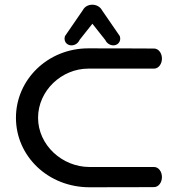

<svg xmlns="http://www.w3.org/2000/svg" viewBox="-20 -783 744 803"><path d="M349.2 -580.8C180.4 -580.8 46.7 -450.5 46.7 -290.3C46.7 -130.1 180.8 0.2 354.3 0.2C515.8 0.2 624.3 -0.5 624.3 -0.5C643.2 -0.5 657.3 -20.1 657.3 -42.6C657.3 -65.1 643.2 -84.6 624.3 -84.6C624.3 -84.6 465.8 -84.6 354.3 -84.6C239.5 -84.6 139.2 -176.9 139.2 -290.3C139.2 -403.7 237.6 -496 349.2 -496C463.8 -496 624.3 -496 624.3 -496C643.2 -496 657.3 -515.5 657.3 -538C657.3 -560.5 643.2 -580 624.3 -580C624.3 -580 515.2 -580.8 349.2 -580.8ZM326.2 -740.2C319.4 -730.5 253.5 -634.5 253.5 -634.5L251.9 -632.2L251.1 -629.5C248.4 -620.1 250.2 -609 258.2 -601.3C263.7 -596 271.2 -593.3 278.7 -593.3C294.5 -593.3 307 -602.8 313 -616.3L366.4 -683.8L419.8 -616.3C424.7 -605.3 437.2 -593.3 454 -593.3C462 -593.3 469.8 -596.3 475.3 -602.1C482.7 -609.8 484.3 -620.4 481.7 -629.5L480.9 -632.2L479.3 -634.5C479.3 -634.5 415.2 -727.9 406.6 -740.2C399.3 -754.2 383.5 -763.3 366.4 -763.3C350.4 -763.3 334.7 -756.5 326.2 -740.2Z"/></svg>

Font: Hi.
Style: Bold
Weight: 400
Designer: Mew Too, Robert Jablonski
Foundry: Cannot Into Space Fonts
Version: Version 1.996